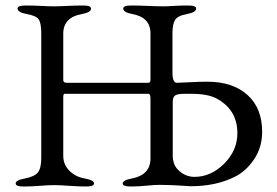

<svg xmlns="http://www.w3.org/2000/svg" viewBox="-20 -673 1008 698"><path d="M650 -332Q627 -332 617.5 -326.5Q608 -321 608 -303V-108Q608 -75 627 -56Q653 -30 687 -30Q747 -30 795 -78Q843 -126 843 -189Q843 -273 769 -314Q737 -332 675 -332ZM561 -1Q542 -1 513 2Q484 5 455 5Q426 5 426 -6Q426 -18 459 -24Q527 -37 527 -97V-314Q527 -332 520 -332H215Q210 -332 210 -321V-106Q210 -75 232 -52.5Q254 -30 289 -24Q322 -18 322 -6Q322 5 293 5Q265 5 231.5 2.5Q198 0 176 0Q156 0 125 2.5Q94 5 66 5Q37 5 37 -6Q37 -18 70 -24Q106 -31 118 -46.5Q130 -62 130 -99V-551Q130 -588 121 -602Q112 -616 77 -622Q44 -628 44 -642Q44 -653 73 -653Q102 -653 130 -651.5Q158 -650 176 -650Q195 -650 224 -651.5Q253 -653 282 -653Q311 -653 311 -642Q311 -628 278 -622Q210 -610 210 -551V-381Q210 -372 224 -372H520Q527 -372 527 -384V-552Q527 -610 461 -622Q428 -628 428 -642Q428 -653 457 -653Q485 -653 518.5 -651.5Q552 -650 573 -650Q589 -650 612 -651.5Q635 -653 664 -653Q693 -653 693 -642Q693 -628 660 -622Q626 -616 616.5 -600.5Q607 -585 607 -553V-408Q607 -372 623 -372Q632 -372 668.5 -374Q705 -376 734 -376Q826 -376 879.5 -328Q933 -280 933 -194Q933 -137 903.5 -93.5Q874 -50 833 -30Q765 4 673 4Q603 -1 561 -1Z"/></svg>

Font: EB Garamond SC 12
Style: Regular
Weight: 400
Version: Version 0.016 ; ttfautohint (v0.97) -l 8 -r 50 -G 200 -x 0 -